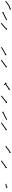

<svg xmlns="http://www.w3.org/2000/svg" viewBox="1911 -2305 263 4183"><g transform="rotate(90 2042.5 -213.5)"><path d="M-27.7 -213.3C-28.2 -212.9 -28.6 -212.6 -29.1 -212.3L-17.5 -195.9C-17.1 -196.3 -16.6 -196.6 -16.1 -197L-16.1 -197L-16.1 -197C-14.7 -198 -13.3 -199 -11.9 -200L-11.9 -200L-11.9 -200C-9.6 -201.7 -7.4 -203.3 -5.2 -205L-5.2 -205L-5.2 -205C-2.2 -207.3 0.7 -209.5 3.6 -211.7L3.7 -211.7L3.7 -211.7C7.2 -214.5 10.8 -217.2 14.3 -219.9L14.3 -219.9L14.3 -219.9C18.3 -223 22.4 -226 26.4 -229.1L26.4 -229.1L26.4 -229.1C30.8 -232.4 35.2 -235.6 39.7 -238.9C39.7 -238.9 39.7 -238.9 39.7 -238.9C39.6 -238.9 39.6 -238.9 39.6 -238.9C44.3 -242.2 49 -245.6 53.8 -248.9C53.8 -248.9 53.7 -248.9 53.7 -248.8C53.7 -248.8 53.7 -248.8 53.7 -248.8C58.5 -252.1 63.4 -255.4 68.3 -258.6C68.3 -258.6 68.3 -258.6 68.3 -258.6C68.2 -258.5 68.2 -258.5 68.2 -258.5C73.1 -261.6 78.1 -264.7 83 -267.7C83 -267.7 83 -267.6 83 -267.6C82.9 -267.6 82.9 -267.6 82.9 -267.6C87.7 -270.4 92.6 -273.1 97.5 -275.7C97.5 -275.7 97.5 -275.6 97.4 -275.6C97.4 -275.6 97.4 -275.6 97.4 -275.6C102 -277.9 106.6 -280.1 111.3 -282.3C111.3 -282.3 111.3 -282.3 111.2 -282.2C111.2 -282.2 111.1 -282.2 111.1 -282.2C115.3 -284 119.5 -285.7 123.7 -287.3C123.7 -287.3 123.7 -287.3 123.6 -287.2C123.6 -287.2 123.5 -287.2 123.5 -287.2C127 -288.4 130.5 -289.6 134 -290.6C134 -290.6 133.9 -290.6 133.9 -290.6C133.8 -290.6 133.8 -290.6 133.8 -290.6C136.1 -291.2 138.5 -291.8 140.9 -292.4C140.9 -292.4 140.8 -292.4 140.8 -292.4C140.8 -292.4 140.7 -292.4 140.7 -292.4C141.6 -292.6 142.5 -292.8 143.4 -293L146.2 -280.1L163.9 -307.7L136.2 -325.4L139.1 -312.5C138.1 -312.3 137.2 -312.1 136.3 -311.9C136.3 -311.9 136.2 -311.9 136.2 -311.9C136.2 -311.9 136.2 -311.9 136.2 -311.9C133.6 -311.2 131 -310.5 128.4 -309.8C128.4 -309.8 128.3 -309.8 128.3 -309.8C128.2 -309.8 128.2 -309.8 128.2 -309.8C124.4 -308.6 120.7 -307.4 116.9 -306.1C116.9 -306.1 116.9 -306.1 116.8 -306C116.8 -306 116.7 -306 116.7 -306C112.2 -304.3 107.7 -302.5 103.2 -300.6C103.2 -300.6 103.2 -300.6 103.1 -300.5C103.1 -300.5 103 -300.5 103 -300.5C98.1 -298.2 93.2 -295.9 88.3 -293.4C88.3 -293.4 88.3 -293.4 88.3 -293.4C88.2 -293.4 88.2 -293.3 88.2 -293.3C83 -290.6 78 -287.8 72.9 -284.9C72.9 -284.9 72.9 -284.9 72.9 -284.9C72.8 -284.9 72.8 -284.8 72.8 -284.8C67.7 -281.8 62.6 -278.6 57.5 -275.4C57.5 -275.4 57.5 -275.4 57.5 -275.4C57.4 -275.4 57.4 -275.3 57.4 -275.3C52.4 -272.1 47.4 -268.7 42.4 -265.3C42.4 -265.3 42.4 -265.3 42.4 -265.3C42.3 -265.3 42.3 -265.3 42.3 -265.3C37.5 -261.9 32.7 -258.5 27.9 -255.1C27.9 -255.1 27.9 -255.1 27.9 -255.1C27.9 -255 27.9 -255 27.9 -255C23.4 -251.7 18.9 -248.4 14.4 -245.1L14.4 -245.1L14.4 -245.1C10.3 -242 6.2 -238.9 2.2 -235.8L2.2 -235.8L2.2 -235.8C-1.4 -233.1 -4.9 -230.3 -8.5 -227.6L-8.5 -227.6L-8.5 -227.6C-11.4 -225.4 -14.3 -223.2 -17.2 -221L-17.2 -221L-17.2 -221C-19.4 -219.4 -21.6 -217.7 -23.7 -216.1L-23.7 -216.1L-23.7 -216.2C-25 -215.2 -26.4 -214.2 -27.7 -213.2L-27.7 -213.3ZM392 -218.5C392.5 -218.8 393.1 -219.1 393.7 -219.4L384.7 -237.2C384.1 -236.9 383.5 -236.6 383 -236.4C381.3 -235.5 379.6 -234.7 377.9 -233.8C375.3 -232.5 372.7 -231.2 370.1 -229.9C366.8 -228.2 363.4 -226.5 360 -224.8C356 -222.8 352.1 -220.8 348.1 -218.8C343.6 -216.5 339.2 -214.3 334.7 -212C330 -209.6 325.2 -207.2 320.4 -204.8C315.5 -202.4 310.6 -199.9 305.7 -197.4C300.8 -194.9 295.9 -192.5 291 -190C286.2 -187.6 281.4 -185.2 276.7 -182.8C272.2 -180.5 267.8 -178.3 263.3 -176.1C259.3 -174 255.4 -172 251.4 -170C248 -168.3 244.6 -166.6 241.3 -164.9C238.7 -163.6 236.1 -162.3 233.5 -161C231.8 -160.2 230.1 -159.3 228.4 -158.5C227.8 -158.2 227.3 -157.9 226.7 -157.6L220.7 -169.3L210.5 -138.2L241.6 -128L235.7 -139.7C236.3 -140 236.9 -140.3 237.4 -140.6C239.1 -141.5 240.8 -142.3 242.5 -143.1C245.1 -144.5 247.7 -145.8 250.3 -147.1C253.6 -148.8 257 -150.5 260.4 -152.2C264.4 -154.2 268.3 -156.2 272.3 -158.2C276.8 -160.4 281.2 -162.7 285.7 -164.9C290.4 -167.3 295.2 -169.7 300 -172.1C304.9 -174.6 309.8 -177.1 314.7 -179.6C319.6 -182 324.5 -184.5 329.4 -187C334.2 -189.4 339 -191.8 343.7 -194.2C348.2 -196.4 352.6 -198.7 357.1 -200.9C361.1 -202.9 365 -204.9 369 -206.9C372.4 -208.6 375.8 -210.3 379.1 -212C381.7 -213.3 384.3 -214.7 386.9 -216C388.6 -216.8 390.3 -217.6 392 -218.5Z M449.9 -119.7C449.4 -119.3 448.9 -119 448.4 -118.6L459.7 -102.1C460.2 -102.5 460.8 -102.9 461.3 -103.2L461.3 -103.2L461.3 -103.2C462.8 -104.2 464.3 -105.3 465.7 -106.3L465.7 -106.3L465.7 -106.3C468 -107.9 470.3 -109.5 472.6 -111.2L472.6 -111.2L472.6 -111.2C475.6 -113.3 478.5 -115.4 481.4 -117.6L481.4 -117.6L481.4 -117.6C484.9 -120.2 488.3 -122.7 491.7 -125.3C491.7 -125.3 491.7 -125.3 491.8 -125.3C491.8 -125.3 491.8 -125.4 491.8 -125.4C495.6 -128.3 499.4 -131.2 503.1 -134.2C503.1 -134.2 503.1 -134.2 503.1 -134.2C503.2 -134.2 503.2 -134.2 503.2 -134.2C507.2 -137.4 511.2 -140.6 515.1 -143.8C515.1 -143.8 515.1 -143.8 515.1 -143.8C515.2 -143.9 515.2 -143.9 515.2 -143.9C519.2 -147.2 523.3 -150.6 527.3 -154C527.3 -154 527.3 -154.1 527.3 -154.1C527.4 -154.1 527.4 -154.1 527.4 -154.1C531.4 -157.5 535.3 -161 539.3 -164.5C539.3 -164.5 539.3 -164.5 539.3 -164.5C539.3 -164.5 539.4 -164.5 539.4 -164.5C543.2 -168 547 -171.4 550.7 -174.8C550.7 -174.8 550.7 -174.9 550.7 -174.9C550.8 -174.9 550.8 -174.9 550.8 -174.9C554.3 -178.1 557.7 -181.4 561.2 -184.7C561.2 -184.7 561.2 -184.7 561.2 -184.7C561.2 -184.7 561.2 -184.8 561.2 -184.8C564.3 -187.7 567.4 -190.7 570.4 -193.7L570.4 -193.7L570.5 -193.7C573 -196.3 575.6 -198.9 578.1 -201.4L578.1 -201.4L578.1 -201.5C580.1 -203.4 582 -205.4 583.9 -207.5L584 -207.5L584 -207.5C585.2 -208.8 586.4 -210.1 587.7 -211.4L587.7 -211.4L587.7 -211.4C588.1 -211.8 588.5 -212.3 589 -212.8L598.6 -203.7L597.6 -236.5L564.8 -235.5L574.4 -226.4C574 -226 573.5 -225.5 573.1 -225.1L573.1 -225.1L573.1 -225.1C571.9 -223.8 570.7 -222.6 569.5 -221.3L569.5 -221.3L569.5 -221.3C567.6 -219.3 565.7 -217.4 563.8 -215.4L563.8 -215.4L563.8 -215.5C561.4 -212.9 558.9 -210.4 556.3 -207.9L556.4 -207.9L556.4 -207.9C553.4 -205 550.4 -202.1 547.4 -199.1C547.4 -199.1 547.4 -199.2 547.4 -199.2C547.4 -199.2 547.4 -199.2 547.4 -199.2C544 -196 540.6 -192.7 537.1 -189.5C537.1 -189.5 537.2 -189.5 537.2 -189.6C537.2 -189.6 537.2 -189.6 537.2 -189.6C533.5 -186.2 529.8 -182.8 526 -179.4C526 -179.4 526 -179.5 526 -179.5C526.1 -179.5 526.1 -179.5 526.1 -179.5C522.2 -176.1 518.3 -172.6 514.3 -169.3C514.3 -169.3 514.3 -169.3 514.3 -169.3C514.4 -169.3 514.4 -169.3 514.4 -169.3C510.4 -165.9 506.4 -162.6 502.4 -159.3C502.4 -159.3 502.4 -159.3 502.4 -159.3C502.5 -159.3 502.5 -159.3 502.5 -159.3C498.6 -156.1 494.7 -153 490.7 -149.8C490.7 -149.8 490.7 -149.9 490.7 -149.9C490.7 -149.9 490.8 -149.9 490.8 -149.9C487.1 -147 483.3 -144.1 479.6 -141.2C479.6 -141.2 479.6 -141.2 479.6 -141.2C479.6 -141.3 479.6 -141.3 479.6 -141.3C476.3 -138.7 472.9 -136.2 469.5 -133.7L469.6 -133.7L469.6 -133.7C466.7 -131.6 463.8 -129.5 460.9 -127.4L460.9 -127.4L461 -127.4C458.7 -125.8 456.5 -124.3 454.2 -122.7L454.3 -122.7L454.3 -122.7C452.8 -121.7 451.4 -120.7 449.9 -119.7L449.9 -119.7Z M976.8 -119.6C976.2 -119.2 975.7 -118.8 975.1 -118.4L986.5 -102C987.1 -102.4 987.7 -102.8 988.2 -103.2L988.2 -103.2L988.2 -103.2C989.8 -104.3 991.4 -105.4 993 -106.5L993 -106.5L993 -106.5C995.4 -108.2 997.9 -109.8 1000.4 -111.5L1000.4 -111.5L1000.4 -111.5C1003.6 -113.7 1006.8 -115.8 1010.1 -118L1010 -118L1010 -118C1013.9 -120.5 1017.7 -123 1021.6 -125.5L1021.6 -125.5L1021.5 -125.5C1025.9 -128.3 1030.2 -131 1034.5 -133.7L1034.5 -133.7L1034.5 -133.7C1039.1 -136.6 1043.8 -139.5 1048.5 -142.4L1048.4 -142.4L1048.4 -142.3C1053.3 -145.3 1058.1 -148.2 1063 -151.1L1062.9 -151L1062.9 -151C1067.8 -153.9 1072.7 -156.7 1077.5 -159.6L1077.5 -159.5L1077.5 -159.5C1082.2 -162.2 1087 -164.9 1091.7 -167.6L1091.7 -167.6L1091.7 -167.6C1096.1 -170.1 1100.6 -172.5 1105 -175L1105 -175L1105 -175C1108.9 -177.1 1112.9 -179.3 1116.9 -181.5L1116.9 -181.5L1116.9 -181.5C1120.2 -183.3 1123.6 -185.1 1126.9 -186.9C1129.5 -188.3 1132 -189.7 1134.6 -191.1C1136.2 -191.9 1137.9 -192.8 1139.5 -193.7C1140.1 -194 1140.6 -194.3 1141.2 -194.7L1147.5 -183.1L1156.8 -214.5L1125.4 -223.8L1131.7 -212.2C1131.1 -211.9 1130.5 -211.6 1130 -211.3C1128.3 -210.4 1126.7 -209.5 1125.1 -208.7C1122.5 -207.3 1119.9 -205.9 1117.4 -204.5C1114 -202.7 1110.7 -200.9 1107.3 -199L1107.3 -199L1107.3 -199C1103.3 -196.9 1099.3 -194.7 1095.4 -192.5L1095.3 -192.5L1095.3 -192.5C1090.9 -190 1086.4 -187.5 1081.9 -185L1081.9 -185L1081.9 -185C1077.1 -182.3 1072.3 -179.6 1067.6 -176.9L1067.6 -176.9L1067.5 -176.9C1062.6 -174 1057.7 -171.2 1052.8 -168.3L1052.8 -168.3L1052.8 -168.3C1047.8 -165.3 1043 -162.4 1038.1 -159.4L1038.1 -159.4L1038 -159.4C1033.3 -156.5 1028.6 -153.6 1023.9 -150.7L1023.9 -150.7L1023.9 -150.7C1019.5 -147.9 1015.1 -145.1 1010.7 -142.3L1010.7 -142.3L1010.7 -142.3C1006.8 -139.8 1002.9 -137.2 999 -134.7L999 -134.7L999 -134.6C995.7 -132.5 992.5 -130.3 989.2 -128.1L989.2 -128.1L989.2 -128.1C986.7 -126.4 984.2 -124.7 981.7 -123L981.6 -122.9L981.6 -122.9C980 -121.8 978.4 -120.7 976.8 -119.6L976.8 -119.6Z M1255.8 -119.6C1255.2 -119.2 1254.7 -118.8 1254.1 -118.4L1265.6 -102C1266.1 -102.4 1266.7 -102.8 1267.2 -103.2C1268.7 -104.2 1270.2 -105.3 1271.8 -106.3C1274.1 -108 1276.5 -109.7 1278.9 -111.3C1281.9 -113.5 1285 -115.6 1288 -117.8L1288 -117.8L1288 -117.8C1291.6 -120.3 1295.2 -122.9 1298.9 -125.5L1298.9 -125.5L1298.9 -125.5C1302.9 -128.3 1306.9 -131.2 1310.9 -134.1L1310.9 -134.1L1310.9 -134.1C1315.2 -137.2 1319.5 -140.3 1323.8 -143.4L1323.8 -143.4L1323.8 -143.4C1328.2 -146.6 1332.6 -149.8 1337 -153L1337 -153L1337 -153C1341.4 -156.3 1345.8 -159.5 1350.2 -162.7L1350.2 -162.7L1350.2 -162.7C1354.5 -165.9 1358.7 -169 1363 -172.2L1363 -172.2L1363 -172.2C1366.9 -175.1 1370.9 -178.1 1374.8 -181L1374.8 -181L1374.8 -181C1378.4 -183.7 1381.9 -186.4 1385.4 -189L1385.4 -189L1385.5 -189C1388.4 -191.3 1391.4 -193.6 1394.4 -195.8C1396.7 -197.6 1399 -199.3 1401.3 -201.1C1402.7 -202.2 1404.2 -203.3 1405.7 -204.5C1406.2 -204.9 1406.7 -205.3 1407.2 -205.7L1415.3 -195.2L1419.5 -227.7L1387 -232L1395 -221.5C1394.5 -221.1 1394 -220.7 1393.5 -220.3C1392 -219.2 1390.6 -218.1 1389.1 -217C1386.8 -215.2 1384.5 -213.5 1382.3 -211.7C1379.3 -209.5 1376.3 -207.2 1373.4 -205L1373.4 -205L1373.4 -205C1369.9 -202.3 1366.3 -199.7 1362.8 -197L1362.8 -197L1362.8 -197C1358.9 -194.1 1355 -191.1 1351 -188.2L1351 -188.2L1351 -188.2C1346.8 -185.1 1342.6 -181.9 1338.3 -178.8L1338.4 -178.8L1338.4 -178.8C1334 -175.6 1329.6 -172.4 1325.2 -169.2L1325.2 -169.2L1325.2 -169.2C1320.8 -166 1316.4 -162.8 1312 -159.6L1312.1 -159.6L1312.1 -159.6C1307.8 -156.5 1303.5 -153.4 1299.2 -150.3L1299.3 -150.4L1299.3 -150.4C1295.3 -147.5 1291.3 -144.6 1287.2 -141.8L1287.3 -141.8L1287.3 -141.8C1283.7 -139.2 1280.1 -136.7 1276.5 -134.1L1276.5 -134.1L1276.5 -134.1C1273.4 -132 1270.4 -129.8 1267.4 -127.7C1265 -126 1262.7 -124.4 1260.3 -122.7C1258.8 -121.7 1257.3 -120.6 1255.8 -119.6Z M1754.7 -201.4C1772 -193.3 1778.3 -182 1786.7 -166.3L1804.3 -175.7C1793.8 -195.4 1784.5 -209.5 1763.1 -219.5C1763 -219.5 1762.1 -219.8 1761.3 -220C1760.4 -220.2 1759.5 -220.4 1759.3 -220.4C1754.5 -220.6 1768.4 -213.7 1768.3 -208.8C1768.2 -200.3 1754.2 -200.4 1761.3 -200.5C1761.3 -200.5 1761.3 -200.5 1761.4 -200.5C1761.4 -200.5 1761.4 -200.5 1761.4 -200.5C1763.9 -200.6 1766.4 -200.7 1768.8 -200.8C1768.8 -200.8 1768.9 -200.8 1768.9 -200.8C1768.9 -200.8 1769 -200.8 1769 -200.8C1772.1 -201.1 1775.3 -201.3 1778.4 -201.7C1778.4 -201.7 1778.5 -201.7 1778.5 -201.7C1778.6 -201.7 1778.6 -201.7 1778.6 -201.7C1782.1 -202.1 1785.5 -202.7 1788.9 -203.3C1788.9 -203.3 1789 -203.3 1789.1 -203.4C1789.2 -203.4 1789.3 -203.4 1789.3 -203.4C1792.3 -204.1 1795.3 -204.9 1798.2 -205.9C1798.2 -205.9 1798.4 -205.9 1798.6 -206C1798.7 -206.1 1798.9 -206.1 1798.9 -206.1C1802 -207.5 1804.9 -209.3 1807.7 -211C1807.7 -211 1807.8 -211 1807.9 -211C1807.9 -211.1 1808 -211.1 1808 -211.1C1812.1 -213.7 1816.2 -216.4 1820.2 -219.1C1820.2 -219.1 1820.2 -219.1 1820.2 -219.2C1820.3 -219.2 1820.3 -219.2 1820.3 -219.2C1824.7 -222.3 1829.1 -225.3 1833.4 -228.4C1837.9 -231.6 1842.4 -234.7 1846.8 -237.9C1846.8 -237.9 1846.8 -237.9 1846.8 -237.8C1846.8 -237.8 1846.8 -237.8 1846.8 -237.8C1851.1 -240.8 1855.5 -243.7 1859.8 -246.6C1859.8 -246.6 1859.8 -246.6 1859.8 -246.6C1859.8 -246.6 1859.8 -246.6 1859.8 -246.6C1863.1 -248.8 1866.3 -251.3 1869.5 -253.7C1869.5 -253.7 1869.4 -253.6 1869.4 -253.6C1869.3 -253.5 1869.2 -253.5 1869.2 -253.5C1873 -256.2 1876.7 -258.7 1880.6 -261.2C1880.6 -261.2 1880.5 -261.2 1880.5 -261.1C1880.4 -261.1 1880.4 -261.1 1880.4 -261.1C1883.4 -262.9 1886.4 -264.7 1889.5 -266.5C1889.5 -266.5 1889.5 -266.5 1889.4 -266.4C1889.4 -266.4 1889.4 -266.4 1889.4 -266.4C1891.4 -267.5 1893.4 -268.6 1895.5 -269.6C1895.5 -269.6 1895.4 -269.6 1895.4 -269.6C1895.4 -269.6 1895.4 -269.6 1895.4 -269.6C1896.1 -270 1896.9 -270.3 1897.6 -270.7L1903.5 -258.9L1914 -290L1882.9 -300.5L1888.7 -288.6C1888 -288.3 1887.2 -287.9 1886.4 -287.5C1886.4 -287.5 1886.4 -287.5 1886.4 -287.5C1886.4 -287.5 1886.3 -287.4 1886.3 -287.4C1884.1 -286.3 1882 -285.2 1879.8 -284C1879.8 -284 1879.8 -284 1879.7 -283.9C1879.7 -283.9 1879.7 -283.9 1879.7 -283.9C1876.4 -282 1873.1 -280.1 1869.9 -278.1C1869.9 -278.1 1869.9 -278.1 1869.8 -278.1C1869.8 -278 1869.8 -278 1869.8 -278C1865.7 -275.4 1861.6 -272.6 1857.6 -269.8C1857.6 -269.8 1857.6 -269.8 1857.5 -269.7C1857.5 -269.7 1857.4 -269.6 1857.4 -269.6C1854.6 -267.5 1851.8 -265.3 1848.9 -263.3C1848.9 -263.3 1848.8 -263.3 1848.8 -263.3C1848.8 -263.3 1848.8 -263.3 1848.8 -263.3C1844.3 -260.3 1839.9 -257.3 1835.5 -254.3C1835.5 -254.3 1835.5 -254.3 1835.5 -254.3C1835.4 -254.3 1835.4 -254.3 1835.4 -254.3C1830.9 -251.1 1826.4 -248 1821.9 -244.8C1817.5 -241.7 1813.2 -238.6 1808.8 -235.6C1808.8 -235.6 1808.9 -235.6 1808.9 -235.6C1808.9 -235.6 1808.9 -235.7 1808.9 -235.7C1805.1 -233.1 1801.2 -230.5 1797.3 -228C1797.3 -228 1797.4 -228.1 1797.4 -228.1C1797.5 -228.1 1797.6 -228.2 1797.6 -228.2C1795.4 -226.9 1793.2 -225.5 1791 -224.5C1791 -224.5 1791.1 -224.6 1791.3 -224.6C1791.5 -224.7 1791.7 -224.8 1791.7 -224.8C1789.4 -224 1787.2 -223.4 1784.9 -222.9C1784.9 -222.9 1785 -222.9 1785 -222.9C1785.1 -222.9 1785.2 -223 1785.2 -223C1782.2 -222.4 1779.1 -221.9 1776.1 -221.5C1776.1 -221.5 1776.1 -221.5 1776.2 -221.5C1776.3 -221.6 1776.3 -221.6 1776.3 -221.6C1773.4 -221.3 1770.5 -221 1767.6 -220.8C1767.6 -220.8 1767.7 -220.8 1767.7 -220.8C1767.7 -220.8 1767.8 -220.8 1767.8 -220.8C1765.5 -220.7 1763.2 -220.6 1760.9 -220.5C1760.9 -220.5 1760.9 -220.5 1760.9 -220.5C1760.9 -220.5 1761 -220.5 1761 -220.5C1749.5 -220.3 1739.4 -201.3 1758.5 -200.4C1758.6 -200.4 1757.6 -200.7 1756.6 -200.9C1755.6 -201.2 1754.6 -201.4 1754.7 -201.4Z M2034.4 -119.3C2034 -119 2033.6 -118.8 2033.2 -118.5L2044.7 -102.1C2045.1 -102.4 2045.5 -102.7 2045.9 -103C2045.9 -103 2045.9 -103 2045.9 -103C2045.9 -103 2046 -103 2046 -103C2047.3 -103.9 2048.6 -104.9 2049.9 -105.9C2049.9 -105.9 2049.9 -105.9 2049.9 -105.9C2049.9 -105.9 2049.9 -105.9 2049.9 -105.9C2052.1 -107.5 2054.2 -109.2 2056.4 -110.8L2056.4 -110.9L2056.4 -110.9C2059.3 -113.1 2062.2 -115.4 2065.1 -117.6L2065.1 -117.7L2065.1 -117.7C2068.5 -120.4 2072 -123.1 2075.4 -125.9L2075.4 -125.9L2075.4 -125.9C2079.3 -129 2083.1 -132.1 2087 -135.2C2091.2 -138.6 2095.3 -141.9 2099.5 -145.2C2103.8 -148.7 2108.1 -152.2 2112.4 -155.6C2116.7 -159.1 2121 -162.5 2125.3 -166L2125.3 -166L2125.3 -166C2129.5 -169.3 2133.7 -172.7 2137.9 -176L2137.9 -176L2137.9 -176C2141.9 -179.1 2145.8 -182.2 2149.8 -185.3L2149.8 -185.3L2149.8 -185.3C2153.3 -188.1 2156.9 -190.9 2160.5 -193.7L2160.5 -193.7L2160.5 -193.7C2163.5 -196 2166.5 -198.4 2169.5 -200.7L2169.5 -200.7L2169.5 -200.7C2171.9 -202.5 2174.2 -204.3 2176.6 -206.1L2176.6 -206.1L2176.5 -206.1C2178.1 -207.2 2179.6 -208.4 2181.1 -209.5C2181.6 -209.9 2182.2 -210.3 2182.7 -210.7L2190.7 -200.2L2195.1 -232.7L2162.7 -237.2L2170.6 -226.7C2170.1 -226.3 2169.5 -225.9 2169 -225.5C2167.5 -224.3 2166 -223.1 2164.4 -222L2164.4 -222L2164.4 -222C2162.1 -220.2 2159.7 -218.4 2157.3 -216.5L2157.3 -216.5L2157.3 -216.5C2154.3 -214.2 2151.2 -211.8 2148.2 -209.5L2148.2 -209.5L2148.2 -209.5C2144.6 -206.7 2141 -203.9 2137.4 -201.1L2137.4 -201.1L2137.4 -201.1C2133.5 -198 2129.5 -194.8 2125.5 -191.7L2125.5 -191.7L2125.5 -191.7C2121.3 -188.3 2117.1 -185 2112.9 -181.6L2112.9 -181.6L2112.8 -181.6C2108.5 -178.2 2104.2 -174.7 2099.8 -171.2C2095.5 -167.8 2091.2 -164.3 2086.9 -160.8C2082.8 -157.5 2078.6 -154.1 2074.5 -150.8C2070.6 -147.7 2066.8 -144.6 2062.9 -141.5L2062.9 -141.5L2062.9 -141.5C2059.5 -138.8 2056.1 -136 2052.6 -133.3L2052.7 -133.3L2052.7 -133.3C2049.8 -131.1 2047 -128.9 2044.1 -126.7L2044.2 -126.7L2044.2 -126.7C2042.1 -125.1 2040 -123.5 2037.9 -121.9C2037.9 -121.9 2037.9 -121.9 2037.9 -121.9C2037.9 -121.9 2037.9 -121.9 2037.9 -121.9C2036.7 -121 2035.5 -120.1 2034.3 -119.2C2034.3 -119.2 2034.3 -119.3 2034.3 -119.3C2034.3 -119.3 2034.4 -119.3 2034.4 -119.3ZM2563 -218.5C2563.5 -218.8 2564.1 -219.1 2564.7 -219.4L2555.7 -237.2C2555.1 -236.9 2554.5 -236.6 2554 -236.4C2552.3 -235.5 2550.6 -234.7 2548.9 -233.8C2546.3 -232.5 2543.7 -231.2 2541.1 -229.9C2537.8 -228.2 2534.4 -226.5 2531 -224.8C2527 -222.8 2523.1 -220.8 2519.1 -218.8C2514.6 -216.5 2510.2 -214.3 2505.7 -212C2501 -209.6 2496.2 -207.2 2491.4 -204.8C2486.5 -202.4 2481.6 -199.9 2476.7 -197.4C2471.8 -194.9 2466.9 -192.5 2462 -190C2457.2 -187.6 2452.4 -185.2 2447.7 -182.8C2443.2 -180.5 2438.8 -178.3 2434.3 -176.1C2430.3 -174 2426.4 -172 2422.4 -170C2419 -168.3 2415.6 -166.6 2412.3 -164.9C2409.7 -163.6 2407.1 -162.3 2404.5 -161C2402.8 -160.2 2401.1 -159.3 2399.4 -158.5C2398.8 -158.2 2398.3 -157.9 2397.7 -157.6L2391.7 -169.3L2381.5 -138.2L2412.6 -128L2406.7 -139.7C2407.3 -140 2407.9 -140.3 2408.4 -140.6C2410.1 -141.5 2411.8 -142.3 2413.5 -143.1C2416.1 -144.5 2418.7 -145.8 2421.3 -147.1C2424.6 -148.8 2428 -150.5 2431.4 -152.2C2435.4 -154.2 2439.3 -156.2 2443.3 -158.2C2447.8 -160.4 2452.2 -162.7 2456.7 -164.9C2461.4 -167.3 2466.2 -169.7 2471 -172.1C2475.9 -174.6 2480.8 -177.1 2485.7 -179.6C2490.6 -182 2495.5 -184.5 2500.4 -187C2505.2 -189.4 2510 -191.8 2514.7 -194.2C2519.2 -196.4 2523.6 -198.7 2528.1 -200.9C2532.1 -202.9 2536 -204.9 2540 -206.9C2543.4 -208.6 2546.8 -210.3 2550.1 -212C2552.7 -213.3 2555.3 -214.7 2557.9 -216C2559.6 -216.8 2561.3 -217.6 2563 -218.5Z M2621.8 -119.6C2621.3 -119.2 2620.8 -118.9 2620.3 -118.5L2631.7 -102.1C2632.2 -102.4 2632.7 -102.8 2633.2 -103.1L2633.2 -103.2L2633.2 -103.2C2634.7 -104.2 2636.1 -105.2 2637.6 -106.3L2637.6 -106.3L2637.6 -106.3C2639.9 -107.9 2642.3 -109.6 2644.6 -111.2L2644.6 -111.2L2644.6 -111.2C2647.6 -113.4 2650.7 -115.6 2653.7 -117.8C2657.3 -120.4 2660.9 -123 2664.5 -125.6C2668.6 -128.5 2672.6 -131.4 2676.6 -134.3C2681 -137.5 2685.3 -140.6 2689.6 -143.7C2694.1 -147 2698.5 -150.2 2703 -153.4C2707.5 -156.6 2712 -159.9 2716.5 -163.1C2720.8 -166.2 2725.2 -169.3 2729.5 -172.4C2733.6 -175.3 2737.7 -178.2 2741.8 -181.1C2745.5 -183.7 2749.1 -186.3 2752.8 -188.9C2755.9 -191.1 2759 -193.3 2762.1 -195.5C2764.5 -197.2 2767 -198.9 2769.4 -200.5C2770.9 -201.6 2772.5 -202.7 2774 -203.8C2774.6 -204.2 2775.1 -204.5 2775.7 -204.9L2783.2 -194.1L2789 -226.3L2756.8 -232.2L2764.3 -221.4C2763.7 -221 2763.2 -220.6 2762.6 -220.2C2761 -219.1 2759.5 -218 2757.9 -216.9C2755.5 -215.3 2753.1 -213.6 2750.7 -211.9C2747.5 -209.7 2744.4 -207.5 2741.3 -205.3C2737.6 -202.7 2733.9 -200.1 2730.2 -197.5C2726.1 -194.5 2722 -191.6 2717.9 -188.7C2713.6 -185.6 2709.2 -182.5 2704.8 -179.3C2700.3 -176.1 2695.8 -172.9 2691.3 -169.6C2686.8 -166.4 2682.4 -163.2 2677.9 -159.9C2673.6 -156.8 2669.2 -153.7 2664.9 -150.5C2660.9 -147.6 2656.8 -144.7 2652.8 -141.8C2649.2 -139.2 2645.6 -136.6 2642 -134C2639 -131.8 2636 -129.7 2633 -127.5L2633 -127.5L2633 -127.5C2630.7 -125.9 2628.4 -124.2 2626.1 -122.6L2626.1 -122.6L2626.1 -122.6C2624.6 -121.6 2623.2 -120.6 2621.7 -119.6L2621.7 -119.6Z M3130.8 -221.5C3130.5 -221.5 3130.2 -221.5 3129.8 -221.5L3130 -201.5C3130.4 -201.5 3130.8 -201.5 3131.2 -201.5C3131.2 -201.5 3131.2 -201.5 3131.2 -201.5C3131.3 -201.5 3131.3 -201.5 3131.3 -201.5C3132.5 -201.6 3133.6 -201.6 3134.7 -201.7C3134.7 -201.7 3134.8 -201.7 3134.9 -201.7C3135 -201.7 3135 -201.7 3135 -201.7C3136.8 -201.9 3138.5 -202.2 3140.2 -202.5C3140.2 -202.5 3140.3 -202.5 3140.4 -202.5C3140.5 -202.5 3140.6 -202.5 3140.6 -202.5C3142.9 -203 3145.1 -203.6 3147.3 -204.3C3147.3 -204.3 3147.4 -204.3 3147.5 -204.4C3147.6 -204.4 3147.7 -204.4 3147.7 -204.4C3150.5 -205.4 3153.2 -206.6 3155.8 -207.8C3155.8 -207.8 3155.9 -207.9 3156 -207.9C3156.1 -208 3156.2 -208 3156.2 -208C3159.4 -209.7 3162.6 -211.5 3165.6 -213.4C3165.6 -213.4 3165.7 -213.5 3165.8 -213.5C3165.9 -213.6 3165.9 -213.6 3165.9 -213.6C3169.5 -216.1 3173.1 -218.7 3176.5 -221.3C3176.5 -221.3 3176.6 -221.3 3176.6 -221.4C3176.7 -221.4 3176.7 -221.4 3176.7 -221.4C3180.6 -224.6 3184.4 -227.8 3188.2 -231C3188.2 -231 3188.2 -231 3188.2 -231C3188.2 -231 3188.3 -231 3188.3 -231C3192.3 -234.6 3196.4 -238.2 3200.5 -241.7L3200.5 -241.7L3200.5 -241.7C3204.7 -245.4 3208.9 -249.1 3213.2 -252.7C3213.2 -252.7 3213.2 -252.7 3213.2 -252.6C3213.2 -252.6 3213.1 -252.6 3213.1 -252.6C3217.5 -256.1 3221.8 -259.6 3226.3 -263C3226.3 -263 3226.2 -263 3226.2 -262.9C3226.2 -262.9 3226.1 -262.9 3226.1 -262.9C3230.4 -266 3234.7 -269 3239.1 -271.9C3239.1 -271.9 3239.1 -271.9 3239 -271.8C3239 -271.8 3238.9 -271.8 3238.9 -271.8C3242.9 -274.2 3246.9 -276.6 3251 -278.8C3251 -278.8 3250.9 -278.8 3250.9 -278.8C3250.8 -278.7 3250.8 -278.7 3250.8 -278.7C3254.1 -280.4 3257.4 -282 3260.8 -283.6C3260.8 -283.6 3260.7 -283.6 3260.7 -283.5C3260.6 -283.5 3260.6 -283.5 3260.6 -283.5C3262.8 -284.5 3265 -285.4 3267.3 -286.3C3267.3 -286.3 3267.3 -286.3 3267.2 -286.3C3267.2 -286.3 3267.2 -286.2 3267.2 -286.2C3268 -286.6 3268.8 -286.9 3269.7 -287.2L3274.3 -274.8L3287.9 -304.6L3258.1 -318.3L3262.7 -305.9C3261.8 -305.6 3260.9 -305.3 3260.1 -304.9C3260.1 -304.9 3260 -304.9 3260 -304.9C3260 -304.9 3260 -304.9 3260 -304.9C3257.5 -303.9 3255.1 -302.9 3252.6 -301.9C3252.6 -301.9 3252.6 -301.8 3252.5 -301.8C3252.5 -301.8 3252.4 -301.8 3252.4 -301.8C3248.8 -300.1 3245.2 -298.3 3241.6 -296.5C3241.6 -296.5 3241.6 -296.4 3241.5 -296.4C3241.4 -296.4 3241.4 -296.4 3241.4 -296.4C3237 -293.9 3232.7 -291.4 3228.4 -288.8C3228.4 -288.8 3228.3 -288.7 3228.3 -288.7C3228.2 -288.7 3228.2 -288.6 3228.2 -288.6C3223.5 -285.5 3218.9 -282.3 3214.3 -279C3214.3 -279 3214.3 -279 3214.3 -279C3214.2 -278.9 3214.2 -278.9 3214.2 -278.9C3209.5 -275.4 3205 -271.8 3200.5 -268.1C3200.5 -268.1 3200.4 -268 3200.4 -268C3200.4 -268 3200.4 -268 3200.4 -268C3196 -264.3 3191.6 -260.5 3187.3 -256.8L3187.3 -256.8L3187.3 -256.8C3183.2 -253.2 3179.2 -249.7 3175.1 -246.1C3175.1 -246.1 3175.2 -246.2 3175.2 -246.2C3175.2 -246.2 3175.2 -246.2 3175.2 -246.2C3171.6 -243.1 3167.9 -240 3164.2 -237.1C3164.2 -237.1 3164.2 -237.1 3164.3 -237.1C3164.3 -237.2 3164.4 -237.2 3164.4 -237.2C3161.2 -234.8 3158 -232.4 3154.7 -230.2C3154.7 -230.2 3154.8 -230.2 3154.8 -230.3C3154.9 -230.3 3155 -230.4 3155 -230.4C3152.4 -228.7 3149.7 -227.2 3147 -225.7C3147 -225.7 3147.1 -225.8 3147.2 -225.8C3147.3 -225.9 3147.3 -225.9 3147.3 -225.9C3145.3 -225 3143.1 -224 3141 -223.3C3141 -223.3 3141.1 -223.3 3141.2 -223.3C3141.3 -223.4 3141.4 -223.4 3141.4 -223.4C3139.8 -222.9 3138.1 -222.5 3136.4 -222.1C3136.4 -222.1 3136.5 -222.1 3136.6 -222.1C3136.7 -222.2 3136.8 -222.2 3136.8 -222.2C3135.5 -222 3134.3 -221.8 3133 -221.6C3133 -221.6 3133 -221.6 3133.1 -221.6C3133.2 -221.6 3133.3 -221.7 3133.3 -221.7C3132.4 -221.6 3131.5 -221.5 3130.7 -221.5C3130.7 -221.5 3130.7 -221.5 3130.8 -221.5C3130.8 -221.5 3130.8 -221.5 3130.8 -221.5Z M3448.8 -119.6C3448.3 -119.2 3447.8 -118.9 3447.3 -118.5L3458.7 -102.1C3459.2 -102.4 3459.7 -102.8 3460.2 -103.1L3460.2 -103.2L3460.2 -103.2C3461.7 -104.2 3463.1 -105.2 3464.6 -106.3L3464.6 -106.3L3464.6 -106.3C3466.9 -107.9 3469.3 -109.6 3471.6 -111.2L3471.6 -111.2L3471.6 -111.2C3474.6 -113.4 3477.7 -115.6 3480.7 -117.8C3484.3 -120.4 3487.9 -123 3491.5 -125.6C3495.6 -128.5 3499.6 -131.4 3503.6 -134.3C3508 -137.5 3512.3 -140.6 3516.6 -143.7C3521.1 -147 3525.5 -150.2 3530 -153.4C3534.5 -156.6 3539 -159.9 3543.5 -163.1C3547.8 -166.2 3552.2 -169.3 3556.5 -172.4C3560.6 -175.3 3564.7 -178.2 3568.8 -181.1C3572.5 -183.7 3576.1 -186.3 3579.8 -188.9C3582.9 -191.1 3586 -193.3 3589.1 -195.5C3591.5 -197.2 3594 -198.9 3596.4 -200.5C3597.9 -201.6 3599.5 -202.7 3601 -203.8C3601.6 -204.2 3602.1 -204.5 3602.7 -204.9L3610.2 -194.1L3616 -226.3L3583.8 -232.2L3591.3 -221.4C3590.7 -221 3590.2 -220.6 3589.6 -220.2C3588 -219.1 3586.5 -218 3584.9 -216.9C3582.5 -215.3 3580.1 -213.6 3577.7 -211.9C3574.5 -209.7 3571.4 -207.5 3568.3 -205.3C3564.6 -202.7 3560.9 -200.1 3557.2 -197.5C3553.1 -194.5 3549 -191.6 3544.9 -188.7C3540.6 -185.6 3536.2 -182.5 3531.8 -179.3C3527.3 -176.1 3522.8 -172.9 3518.3 -169.6C3513.8 -166.4 3509.4 -163.2 3504.9 -159.9C3500.6 -156.8 3496.2 -153.7 3491.9 -150.5C3487.9 -147.6 3483.8 -144.7 3479.8 -141.8C3476.2 -139.2 3472.6 -136.6 3469 -134C3466 -131.8 3463 -129.7 3460 -127.5L3460 -127.5L3460 -127.5C3457.7 -125.9 3455.4 -124.2 3453.1 -122.6L3453.1 -122.6L3453.1 -122.6C3451.6 -121.6 3450.2 -120.6 3448.7 -119.6L3448.7 -119.6Z M3958.4 -221.5C3958.1 -221.5 3957.9 -221.5 3957.6 -221.5L3957.4 -201.5C3957.7 -201.5 3957.9 -201.5 3958.2 -201.5L3958.2 -201.5L3958.3 -201.5C3959.1 -201.5 3959.9 -201.5 3960.7 -201.5C3960.7 -201.5 3960.7 -201.5 3960.7 -201.5C3960.7 -201.5 3960.7 -201.5 3960.7 -201.5C3962 -201.5 3963.2 -201.5 3964.5 -201.5C3964.5 -201.5 3964.5 -201.5 3964.5 -201.5C3964.5 -201.5 3964.5 -201.5 3964.5 -201.5C3966.1 -201.6 3967.7 -201.7 3969.4 -201.7C3969.4 -201.7 3969.4 -201.7 3969.4 -201.7C3969.4 -201.7 3969.5 -201.7 3969.5 -201.7C3971.3 -201.9 3973.2 -202 3975.1 -202.1C3975.1 -202.1 3975.2 -202.1 3975.2 -202.1C3975.2 -202.1 3975.2 -202.1 3975.2 -202.1C3977.3 -202.3 3979.4 -202.6 3981.5 -202.8C3981.5 -202.8 3981.6 -202.8 3981.6 -202.8C3981.6 -202.8 3981.7 -202.8 3981.7 -202.8C3983.9 -203.1 3986.1 -203.4 3988.3 -203.8C3988.3 -203.8 3988.3 -203.8 3988.4 -203.8C3988.4 -203.8 3988.5 -203.8 3988.5 -203.8C3990.7 -204.2 3993 -204.6 3995.2 -205.1C3995.2 -205.1 3995.3 -205.1 3995.3 -205.1C3995.3 -205.1 3995.4 -205.1 3995.4 -205.1C3997.6 -205.6 3999.8 -206.1 4002.1 -206.7C4002.1 -206.7 4002.1 -206.7 4002.1 -206.7C4002.2 -206.7 4002.2 -206.7 4002.2 -206.7C4004.3 -207.3 4006.5 -207.9 4008.6 -208.5C4008.6 -208.5 4008.6 -208.5 4008.6 -208.5C4008.7 -208.5 4008.7 -208.5 4008.7 -208.5C4010.7 -209.2 4012.6 -209.8 4014.6 -210.5C4014.6 -210.5 4014.6 -210.5 4014.6 -210.5C4014.7 -210.5 4014.7 -210.5 4014.7 -210.5C4016.4 -211.1 4018.1 -211.8 4019.8 -212.4C4019.8 -212.4 4019.9 -212.4 4019.9 -212.5C4019.9 -212.5 4020 -212.5 4020 -212.5C4021.4 -213.1 4022.8 -213.6 4024.2 -214.2C4024.2 -214.2 4024.3 -214.3 4024.3 -214.3C4024.3 -214.3 4024.3 -214.3 4024.3 -214.3C4025.4 -214.8 4026.5 -215.3 4027.6 -215.7C4027.6 -215.7 4027.6 -215.8 4027.6 -215.8C4027.6 -215.8 4027.6 -215.8 4027.6 -215.8C4028.3 -216.1 4029 -216.4 4029.7 -216.8L4029.7 -216.8L4029.7 -216.8C4030 -216.9 4030.2 -217 4030.4 -217.1L4036.2 -205.3L4046.9 -236.3L4015.8 -246.9L4021.6 -235.1C4021.4 -235 4021.2 -234.9 4021 -234.8L4021 -234.8L4021 -234.8C4020.4 -234.5 4019.8 -234.2 4019.1 -233.9C4019.1 -233.9 4019.2 -233.9 4019.2 -233.9C4019.2 -233.9 4019.2 -233.9 4019.2 -233.9C4018.2 -233.5 4017.3 -233 4016.3 -232.6C4016.3 -232.6 4016.3 -232.6 4016.3 -232.6C4016.3 -232.6 4016.4 -232.6 4016.4 -232.6C4015.1 -232.1 4013.8 -231.6 4012.5 -231C4012.5 -231 4012.5 -231 4012.5 -231.1C4012.6 -231.1 4012.6 -231.1 4012.6 -231.1C4011.1 -230.5 4009.5 -229.9 4007.9 -229.3C4007.9 -229.3 4008 -229.3 4008 -229.4C4008 -229.4 4008.1 -229.4 4008.1 -229.4C4006.3 -228.8 4004.5 -228.2 4002.7 -227.6C4002.7 -227.6 4002.8 -227.6 4002.8 -227.7C4002.8 -227.7 4002.9 -227.7 4002.9 -227.7C4001 -227.1 3999 -226.6 3997.1 -226C3997.1 -226 3997.1 -226.1 3997.1 -226.1C3997.2 -226.1 3997.2 -226.1 3997.2 -226.1C3995.2 -225.6 3993.2 -225.1 3991.1 -224.6C3991.1 -224.6 3991.1 -224.7 3991.2 -224.7C3991.2 -224.7 3991.3 -224.7 3991.3 -224.7C3989.2 -224.3 3987.1 -223.9 3985 -223.5C3985 -223.5 3985.1 -223.5 3985.1 -223.5C3985.1 -223.5 3985.2 -223.5 3985.2 -223.5C3983.2 -223.2 3981.1 -222.9 3979.1 -222.7C3979.1 -222.7 3979.1 -222.7 3979.1 -222.7C3979.2 -222.7 3979.2 -222.7 3979.2 -222.7C3977.3 -222.4 3975.3 -222.2 3973.4 -222.1C3973.4 -222.1 3973.4 -222.1 3973.5 -222.1C3973.5 -222.1 3973.5 -222.1 3973.5 -222.1C3971.8 -221.9 3970 -221.8 3968.3 -221.7C3968.3 -221.7 3968.3 -221.7 3968.3 -221.7C3968.4 -221.7 3968.4 -221.7 3968.4 -221.7C3966.9 -221.6 3965.4 -221.6 3963.9 -221.5C3963.9 -221.5 3964 -221.5 3964 -221.5C3964 -221.5 3964 -221.5 3964 -221.5C3962.9 -221.5 3961.7 -221.5 3960.6 -221.5C3960.6 -221.5 3960.6 -221.5 3960.6 -221.5C3960.6 -221.5 3960.6 -221.5 3960.6 -221.5C3959.9 -221.5 3959.1 -221.5 3958.4 -221.5L3958.4 -221.5Z"/></g></svg>

Font: FRB American Cursive Just Arrows Ultra
Style: Bold Italic
Weight: 1000
Italic angle: -25°
Version: Version 2.0;Modular Font Editor K font №1